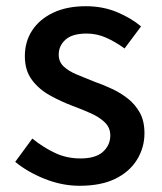

<svg xmlns="http://www.w3.org/2000/svg" viewBox="-20 -584 520 618"><path d="M236 14Q180 14 124.5 -8Q69 -30 29 -63L84 -138Q120 -109 157.5 -91.5Q195 -74 239 -74Q288 -74 311.5 -95.5Q335 -117 335 -148Q335 -173 317.5 -190Q300 -207 272 -219.5Q244 -232 214 -243Q177 -257 141.5 -276.5Q106 -296 83 -326.5Q60 -357 60 -403Q60 -450 83.5 -486Q107 -522 151 -543Q195 -564 256 -564Q311 -564 356.5 -545Q402 -526 434 -499L381 -428Q352 -449 322 -462.5Q292 -476 259 -476Q213 -476 191 -456.5Q169 -437 169 -408Q169 -385 185 -370Q201 -355 227.5 -344Q254 -333 284 -321Q313 -311 341.5 -297.5Q370 -284 393 -265.5Q416 -247 430.5 -220.5Q445 -194 445 -155Q445 -109 421 -70Q397 -31 351 -8.5Q305 14 236 14Z"/></svg>

Font: Noto Sans SC Medium
Style: Regular
Weight: 500
Designer: Ryoko NISHIZUKA  (kana, bopomofo & ideographs); Paul D. Hunt (Latin, Greek & Cyrillic); Sandoll Communications , Soo-you
Foundry: Adobe
Version: Version 2.004-H2;hotconv 1.0.118;makeotfexe 2.5.65603